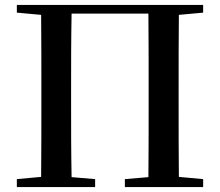

<svg xmlns="http://www.w3.org/2000/svg" viewBox="-20 -755 888 775"><path d="M48 -704 146 -695C147 -595 147 -495 147 -393V-342C147 -241 147 -140 146 -41L48 -32V0H364V-32L269 -40C267 -141 267 -241 267 -343V-393C267 -496 267 -599 269 -700H579C580 -598 580 -496 580 -393V-343C580 -240 580 -139 579 -40L484 -32V0H800V-32L702 -41C701 -141 701 -242 701 -342V-393C701 -494 701 -596 702 -695L800 -704V-735H48Z"/></svg>

Font: Noto Serif CJK SC SemiBold
Style: Regular
Weight: 600
Designer: Ryoko NISHIZUKA 西塚涼子 (kana & ideographs); Frank Grießhammer (Latin, Greek & Cyrillic); Wenlong ZHANG 张文龙 (bopomofo); San
Foundry: Adobe
Version: Version 2.001;hotconv 1.1.0;makeotfexe 2.6.0